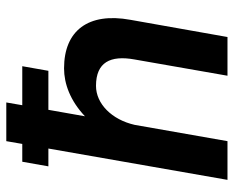

<svg xmlns="http://www.w3.org/2000/svg" viewBox="-88 -672 760 625"><g transform="rotate(-90 292.5 -360.0)"><path d="M19 0H145L198 -302C215 -377 267 -428 325 -428C402 -428 425 -381 411 -303L358 0H484L540 -316C565 -453 505 -532 382 -532C332 -532 277 -512 226 -464L247 -583H374L389 -668H262L271 -720H145L136 -668H78L63 -583H121Z"/></g></svg>

Font: Fixel Text 20240404 SemiBold
Style: Italic
Weight: 600
Width: 4
Italic angle: -10°
Designer: AlfaBravo + MacPaw
Foundry: Kyrylo Tkachov, Marchela Mozhyna, Serhii Makarenko, Maria Weinstein, Zakhar Kryvoshyya
Version: Version 1.211;Glyphs 3.2 (3225)